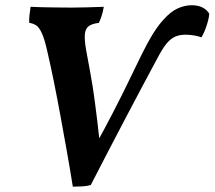

<svg xmlns="http://www.w3.org/2000/svg" viewBox="-20 -705 819 733"><path d="M258 7.6Q248 -55.3 235.6 -125.4Q223.1 -195.6 210.4 -264.7Q197.7 -333.9 185.3 -395.1Q172.8 -456.2 162.3 -501.6Q150.9 -554.1 140.1 -577.6Q129.3 -601.1 117.7 -608.4Q106.2 -615.7 91.7 -617.7Q90.7 -630.2 92.4 -646.2Q94.2 -662.1 96.8 -679Q111.9 -678 138.1 -677.5Q164.4 -677 195.4 -676.5Q226.5 -676 253.8 -676Q281.7 -676 312.9 -677Q344.1 -678 376.2 -679Q373.1 -660.1 368.1 -644.7Q363 -629.2 357.5 -617.7Q332.7 -614.7 319.5 -605.7Q306.3 -596.6 304.1 -575.7Q301.8 -554.8 308.7 -514.5Q317.1 -468.8 323.3 -435.5Q329.5 -402.2 333.9 -374.1Q338.3 -346 342.2 -315.6Q346.2 -285.3 351 -246.4Q355.9 -207.5 361.8 -151.7H345.2Q381.6 -218 405.8 -264.6Q429.9 -311.2 447.6 -346.6Q465.2 -382.1 480.4 -413.7Q495.5 -445.3 513.4 -481.7Q544.6 -545.3 565.2 -577.9Q585.8 -610.4 603.6 -629.3Q631.7 -661.1 658.9 -673.1Q686.1 -685 711.5 -685Q738.7 -685 755.6 -675.1Q772.4 -665.3 778.9 -652.1Q777.4 -633.4 768.7 -607Q760.1 -580.6 748.9 -562.4Q739 -566.4 722.3 -569.5Q705.7 -572.5 687.9 -572.5Q668.8 -572.5 652.9 -566.8Q636.9 -561.1 621.8 -545.3Q606.7 -529.5 589.7 -499Q583.1 -486.9 565 -453.1Q546.9 -419.3 520.4 -369.6Q493.8 -320 462 -259.2Q430.2 -198.4 395.5 -132Q360.8 -65.5 326.7 1Q313 5.6 294.1 6.6Q275.2 7.6 258 7.6Z"/></svg>

Font: Vollkorn
Style: Italic
Weight: 400
Italic angle: -11°
Designer: Friedrich Althausen
Foundry: Friedrich Althausen
Version: Version 5.001